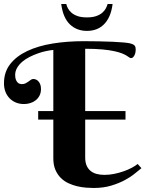

<svg xmlns="http://www.w3.org/2000/svg" viewBox="-20 -937 731 965"><path d="M0 -518.1Q0 -575.2 31.5 -615.2Q63 -655.3 117.7 -680.9Q172.4 -706.5 245.1 -718.3Q317.9 -730 400.9 -730Q440.4 -730 478 -729.2Q515.6 -728.5 546.6 -727.1Q577.6 -725.6 600.1 -723.6Q622.6 -721.7 632.8 -719.2Q642.6 -716.8 648.4 -713.9Q654.3 -710.9 657.2 -707Q660.2 -703.1 661.1 -698Q662.1 -692.9 662.1 -686Q662.1 -680.2 660.6 -673.1Q659.2 -666 656.2 -659.9Q653.3 -653.8 648.9 -649.4Q644.5 -645 638.2 -645Q634.3 -645 629.6 -648.4Q625 -651.9 616.5 -657.2Q607.9 -662.6 593.5 -668.5Q579.1 -674.3 554.9 -679.7Q530.8 -685.1 494.9 -688.5Q459 -691.9 408.2 -691.9V-378.9H610.8V-335.9H408.2V-145Q408.2 -122.1 415 -105.7Q421.9 -89.4 434.6 -78.6Q447.3 -67.9 465.1 -63Q482.9 -58.1 504.9 -58.1Q529.8 -58.1 554.7 -63.2Q579.6 -68.4 601.8 -76.2Q624 -84 642.3 -93.8Q660.6 -103.5 671.9 -112.8L690.9 -91.8Q678.7 -82 658.2 -65.2Q637.7 -48.3 608.2 -32.2Q578.6 -16.1 539.3 -4.2Q500 7.8 450.2 7.8Q433.6 7.8 412.4 6.1Q391.1 4.4 368.7 -0.7Q346.2 -5.9 324.5 -15.9Q302.7 -25.9 285.9 -42.5Q269 -59.1 258.5 -83.3Q248 -107.4 248 -141.1V-335.9H171.9V-378.9H248V-686Q232.4 -684.6 212.2 -680.4Q191.9 -676.3 170.7 -668.7Q149.4 -661.1 128.9 -650.9Q108.4 -640.6 92.3 -627Q76.2 -613.3 66.2 -596.4Q56.2 -579.6 56.2 -560.1Q56.2 -544.4 60.3 -535.2Q64.5 -525.9 69.8 -521.2Q75.2 -516.6 80.8 -515.4Q86.4 -514.2 88.9 -514.2Q101.1 -514.2 108.9 -518.3Q116.7 -522.5 123 -527.1Q129.4 -531.7 135 -535.9Q140.6 -540 147.9 -540Q153.8 -540 160.4 -537.4Q167 -534.7 172.6 -528.8Q178.2 -522.9 182.1 -513.4Q186 -503.9 186 -490.2Q186 -470.7 178.5 -456.3Q170.9 -441.9 158.9 -432.6Q147 -423.3 131.6 -418.7Q116.2 -414.1 101.1 -414.1Q77.6 -414.1 58.8 -422.1Q40 -430.2 26.9 -444.3Q13.7 -458.5 6.8 -477.3Q0 -496.1 0 -518.1ZM417 -781.7Q365.7 -781.7 331.3 -814.5Q296.9 -847.2 287.6 -917H313Q315.4 -906.7 321.5 -895Q327.6 -883.3 339.4 -873Q351.1 -862.8 369.9 -856.2Q388.7 -849.6 417 -849.6Q444.8 -849.6 463.6 -856.2Q482.4 -862.8 494.1 -873Q505.9 -883.3 512 -895Q518.1 -906.7 521 -917H545.9Q541.5 -881.8 530.3 -856.4Q519 -831.1 502.4 -814.5Q485.8 -797.9 464.1 -789.8Q442.4 -781.7 417 -781.7Z"/></svg>

Font: Berkshire Swash
Style: Regular
Weight: 700
Designer: Astigmatic (AOETI)
Foundry: Astigmatic (AOETI)
Version: Version 1.000